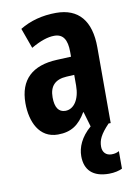

<svg xmlns="http://www.w3.org/2000/svg" viewBox="-88 -614 641 906"><g transform="rotate(-10 232.0 -161.5)"><path d="M345 102C345 70 357 44 399 0H409V-363C409 -491 352 -557 245 -557C179 -557 120 -541 71 -511L106 -414C151 -440 187 -452 218 -452C260 -452 279 -423 279 -364V-341L211 -338C93 -333 29 -275 29 -162C29 -74 65 10 155 10C219 10 257 -17 290 -73H292L313 -1C264 41 245 88 245 130C245 196 283 234 360 234C387 234 410 228 424 221V137C415 142 405 146 388 146C361 146 345 128 345 102ZM242 -252 279 -254V-203C279 -137 250 -94 209 -94C177 -94 160 -118 160 -167C160 -221 187 -249 242 -252Z"/></g></svg>

Font: Noto Sans Georgian ExtraCondensed Bold
Style: Regular
Weight: 700
Width: 2
Designer: Monotype Design Team, Akaki Razmadze
Foundry: Google LLC
Version: Version 2.005